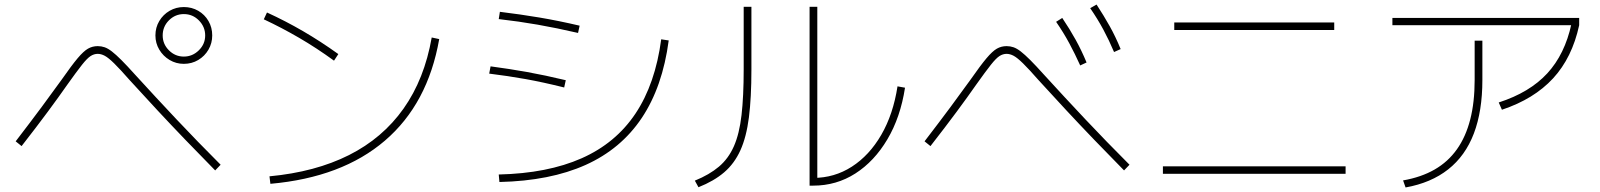

<svg xmlns="http://www.w3.org/2000/svg" viewBox="-20 -792 7040 845"><path d="M789 -511Q755 -511 726.5 -528Q698 -545 681 -573.5Q664 -602 664 -636Q664 -671 681 -699.5Q698 -728 726.5 -744.5Q755 -761 789 -761Q824 -761 852.5 -744.5Q881 -728 897.5 -699.5Q914 -671 914 -636Q914 -602 897.5 -573.5Q881 -545 852.5 -528Q824 -511 789 -511ZM789 -543Q827 -543 855 -570.5Q883 -598 883 -636Q883 -674 855.5 -702Q828 -730 789 -730Q751 -730 723.5 -702.5Q696 -675 696 -636Q696 -598 723.5 -570.5Q751 -543 789 -543ZM927 -42Q858 -112 795.5 -177Q733 -242 673 -306.5Q613 -371 551 -439Q508 -488 482.5 -513Q457 -538 441 -546.5Q425 -555 410 -555Q394 -555 379 -545.5Q364 -536 341 -507Q318 -478 276 -419Q239 -366 190.5 -300.5Q142 -235 75 -149L49 -170Q115 -256 164 -322Q213 -388 251 -441Q295 -504 321.5 -535.5Q348 -567 367.5 -578Q387 -589 410 -589Q426 -589 440.5 -584Q455 -579 472.5 -565.5Q490 -552 514.5 -527.5Q539 -503 574 -464Q668 -361 758.5 -265Q849 -169 951 -67Z M1166 -16Q1368 -35 1516 -109.5Q1664 -184 1756 -314Q1848 -444 1880 -627L1913 -620Q1863 -335 1674 -173Q1485 -11 1170 17ZM1450 -525Q1373 -581 1296.5 -625.5Q1220 -670 1141 -707L1155 -737Q1236 -700 1313.5 -655Q1391 -610 1469 -554Z M2175 -24Q2390 -29 2540 -95.5Q2690 -162 2777 -292.5Q2864 -423 2890 -619L2923 -614Q2896 -410 2804.5 -273Q2713 -136 2557 -66Q2401 4 2178 9ZM2463 -407Q2371 -430 2293 -444Q2215 -458 2133 -468L2139 -500Q2222 -489 2300 -475Q2378 -461 2470 -439ZM2524 -647Q2429 -669 2346 -683.5Q2263 -698 2175 -708L2180 -740Q2270 -729 2353.5 -715Q2437 -701 2531 -679Z M3543 25V-762H3577V9L3559 -9Q3652 -9 3729 -58.5Q3806 -108 3858.5 -198.5Q3911 -289 3930 -412L3963 -406Q3943 -276 3885.5 -179Q3828 -82 3744.5 -28.5Q3661 25 3559 25ZM3038 3Q3102 -23 3144 -58.5Q3186 -94 3210 -148.5Q3234 -203 3243.5 -285.5Q3253 -368 3253 -487V-762H3287V-486Q3287 -362 3276 -275.5Q3265 -189 3238.5 -130.5Q3212 -72 3167 -33.5Q3122 5 3054 32Z M4734 -504Q4711 -555 4686 -601.5Q4661 -648 4628 -696L4655 -713Q4688 -664 4714 -617Q4740 -570 4762 -517ZM4883 -563Q4861 -615 4836 -661.5Q4811 -708 4778 -756L4806 -772Q4838 -723 4864 -676.5Q4890 -630 4912 -576ZM4927 -42Q4858 -112 4795.5 -177Q4733 -242 4673 -306.5Q4613 -371 4551 -439Q4508 -488 4482.5 -513Q4457 -538 4441 -546.5Q4425 -555 4410 -555Q4394 -555 4379 -545.5Q4364 -536 4341 -507Q4318 -478 4276 -419Q4239 -366 4190.5 -300.5Q4142 -235 4075 -149L4049 -170Q4115 -256 4164 -322Q4213 -388 4251 -441Q4295 -504 4321.5 -535.5Q4348 -567 4367.5 -578Q4387 -589 4410 -589Q4426 -589 4440.5 -584Q4455 -579 4472.5 -565.5Q4490 -552 4514.5 -527.5Q4539 -503 4574 -464Q4668 -361 4758.5 -265Q4849 -169 4951 -67Z M5098 -27V-60H5902V-27ZM5148 -660V-693H5852V-660Z M6155 2Q6235 -12 6294 -46Q6353 -80 6392 -135Q6431 -190 6450.5 -266Q6470 -342 6470 -440V-613H6504V-440Q6504 -303 6466.5 -204.5Q6429 -106 6353.5 -46.5Q6278 13 6166 33ZM6108 -681V-713H6930V-681ZM6576 -341Q6712 -385 6789.5 -469Q6867 -553 6896 -687L6930 -681Q6899 -538 6815 -447Q6731 -356 6590 -309Z"/></svg>

Font: M PLUS 1 Code ExtraLight
Style: Regular
Weight: 250
Designer: Coji Morishita
Foundry: UNDERFOREST DESIGN
Version: Version 1.002